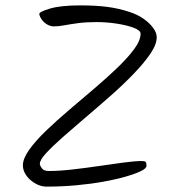

<svg xmlns="http://www.w3.org/2000/svg" viewBox="-20 -719 646 713"><path d="M562 -581Q562 -554 538.5 -519.5Q515 -485 476.5 -445Q438 -405 391.5 -364Q345 -323 298.5 -283.5Q252 -244 213.5 -210Q175 -176 151.5 -150.5Q128 -125 128 -111Q128 -104 135.5 -94Q143 -84 161 -84Q199 -84 248 -89.5Q297 -95 347.5 -102.5Q398 -110 440 -115.5Q482 -121 507 -121Q518 -121 521 -117.5Q524 -114 524 -103Q524 -94 504 -84Q484 -74 448 -63.5Q412 -53 365 -44.5Q318 -36 264 -31Q210 -26 153 -26Q136 -26 120.5 -33Q105 -40 92.5 -51Q80 -62 72.5 -76Q65 -90 65 -105Q65 -130 88.5 -163Q112 -196 151 -233.5Q190 -271 237 -311Q284 -351 330.5 -390.5Q377 -430 416 -467.5Q455 -505 478.5 -537Q502 -569 502 -594Q502 -606 477.5 -615.5Q453 -625 415 -631Q377 -637 338 -637Q299 -637 269.5 -633Q240 -629 218.5 -625Q197 -621 180 -621Q167 -621 154.5 -628.5Q142 -636 134.5 -647Q127 -658 126 -667Q125 -675 165 -687Q205 -699 278 -699Q336 -699 378 -693.5Q420 -688 460 -675Q491 -665 513.5 -649Q536 -633 549 -615Q562 -597 562 -581Z"/></svg>

Font: Kalam Variable Light
Style: Regular
Weight: 300
Designer: Lipi Raval, Jonny Pinhorn
Foundry: Indian Type Foundry
Version: Version 3.000